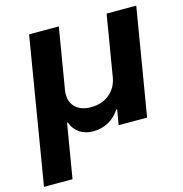

<svg xmlns="http://www.w3.org/2000/svg" viewBox="-126 -645 902 944"><g transform="rotate(-15 325.0 -173.5)"><path d="M127.8 197.8H-17.4L105.8 -545.5H257.1L204.9 -232.2Q204.2 -227.3 203.8 -222.3Q203.5 -217.3 203.5 -212.4Q203.5 -171.9 230.8 -146.3Q258.5 -120.7 308.2 -120.7Q363.3 -120.7 400.9 -150.9Q438.6 -181.1 448.2 -232.2L500.4 -545.5H651.3L560.4 0H415.5L428.6 -77.4H424.4Q401.6 -42.3 366.3 -22.7Q331 -3.2 288 -3.2Q268.8 -3.2 251.6 -7.8Q234.4 -12.4 220.2 -21.8Q206 -31.2 195.1 -45.1Q184.3 -58.9 177.9 -77.4H173.7Z"/></g></svg>

Font: Linik Sans
Style: Bold Italic
Weight: 700
Italic angle: 9°
Designer: Fonts by Rasmus Andersson / Changes by Cristiano Sobral with parts from Marc Monis
Foundry: rsms
Version: Version 3.020; ttfautohint (v1.6)